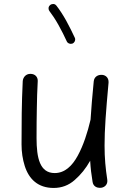

<svg xmlns="http://www.w3.org/2000/svg" viewBox="-20 -888 629 944"><path d="M513.7 -481.4V-485.8C513.7 -505.9 499.5 -518.6 481.9 -520H477.5C462.4 -520 443.4 -511.7 440.9 -488.3C433.6 -415.5 428.7 -353.5 425.3 -300.3C425.3 -299.8 425.3 -298.8 424.8 -297.9C410.6 -237.3 390.1 -173.3 362.3 -122.6C334.5 -71.3 297.9 -37.1 249 -37.1C175.8 -37.1 159.7 -110.8 159.7 -209.5C159.7 -263.7 160.2 -312.5 161.1 -355.5C161.6 -397.9 163.1 -442.4 165.5 -488.8V-491.7C165.5 -508.8 153.3 -524.9 129.4 -524.9C106.4 -524.9 93.3 -507.3 91.8 -489.3C86.4 -380.4 85.9 -279.8 85.9 -178.2C85.9 -140.1 91.3 -105 101.6 -72.3C122.1 -7.3 167 36.1 243.7 36.1C283.2 36.1 317.4 23.4 347.2 -2.9C377 -28.8 402.3 -60.1 423.3 -97.7C425.3 -62 429.2 -28.8 435.1 5.9C438.5 29.8 458 35.6 471.2 35.6C474.6 35.6 477.5 35.2 480.5 34.7C497.6 30.8 507.8 17.6 507.8 2C507.8 -0.5 507.8 -2.9 507.3 -5.4C499 -59.6 494.1 -109.9 494.1 -172.9C494.1 -210.4 495.6 -253.9 499 -303.2C502.4 -352.5 507.3 -411.6 513.7 -481.4ZM227.1 -863.8C217.8 -856.4 218.8 -848.1 218.8 -846.2C218.8 -841.3 220.2 -836.9 223.1 -833.5C236.3 -816.4 251.5 -793.9 267.6 -765.1C283.7 -736.3 296.9 -709.5 308.1 -685.1C312.5 -674.8 322.8 -672.4 328.6 -672.4C331.1 -672.4 334 -672.9 336.4 -673.8C347.7 -679.2 349.6 -689 349.6 -694.3C349.6 -697.3 349.1 -700.2 347.7 -702.6C335.9 -728.5 321.8 -756.3 305.7 -786.1C289.1 -815.9 272.9 -840.3 257.3 -860.4C250 -869.6 242.2 -868.2 240.2 -868.2C235.4 -868.2 231 -866.7 227.1 -863.8Z"/></svg>

Font: Mikhak
Style: Regular
Weight: 400
Designer: Amin Abedi
Version: Version 3.2